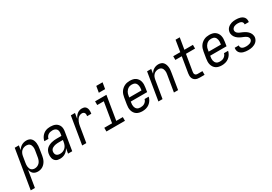

<svg xmlns="http://www.w3.org/2000/svg" viewBox="10 -1831 4451 3141"><g transform="rotate(-30 2236.0 -260.0)"><path d="M-28 215 94 -520H172L159 -437Q171 -458 188 -475.5Q205 -493 226 -505Q247 -517 270 -522.5Q293 -528 315 -528Q341 -528 365 -520Q389 -512 405.5 -494Q422 -476 430.5 -453Q439 -430 442 -404.5Q445 -379 443.5 -353Q442 -327 437 -301L418 -181Q414 -158 407 -134.5Q400 -111 388.5 -89.5Q377 -68 360 -49Q343 -30 322 -17Q301 -4 277.5 2Q254 8 230 8Q206 8 183 1Q160 -6 143.5 -21Q127 -36 117 -57.5Q107 -79 103 -102L51 215ZM211 -62Q235 -62 259 -72Q283 -82 300.5 -101Q318 -120 327.5 -144Q337 -168 341 -192L361 -312Q364 -329 365 -346.5Q366 -364 363 -380.5Q360 -397 353.5 -412Q347 -427 335 -438Q323 -449 307 -453.5Q291 -458 274 -458Q250 -458 226 -449.5Q202 -441 184 -423.5Q166 -406 156 -383Q146 -360 142 -337L122 -217Q119 -199 118 -181Q117 -163 119.5 -145.5Q122 -128 128.5 -112Q135 -96 147 -84.5Q159 -73 176 -67.5Q193 -62 211 -62Z M649 8Q628 8 607.5 4Q587 0 571 -11Q555 -22 544 -38.5Q533 -55 528 -74.5Q523 -94 522.5 -115Q522 -136 526 -157Q530 -181 541 -205Q552 -229 571.5 -247Q591 -265 615 -276.5Q639 -288 664 -294.5Q689 -301 713.5 -303.5Q738 -306 763 -306H852L859 -347Q862 -369 859.5 -390.5Q857 -412 844 -428Q831 -444 810.5 -451Q790 -458 768 -458Q748 -458 728 -453.5Q708 -449 690 -437.5Q672 -426 660 -407.5Q648 -389 645 -370H567Q571 -392 580.5 -413.5Q590 -435 604.5 -454Q619 -473 638 -488Q657 -503 679 -512Q701 -521 723.5 -524.5Q746 -528 768 -528Q794 -528 819.5 -523.5Q845 -519 867 -508Q889 -497 905.5 -478.5Q922 -460 930.5 -437Q939 -414 939.5 -388Q940 -362 935 -335L880 0H801L817 -94Q804 -71 786 -51Q768 -31 745.5 -17.5Q723 -4 698 2Q673 8 649 8ZM690 -62Q716 -62 742.5 -72Q769 -82 789 -102Q809 -122 819.5 -148Q830 -174 834 -200L840 -236H763Q747 -236 731.5 -235Q716 -234 700 -231Q684 -228 668.5 -222.5Q653 -217 639 -208Q625 -199 615.5 -184.5Q606 -170 604 -155Q601 -135 605 -116.5Q609 -98 621.5 -85Q634 -72 652.5 -67Q671 -62 690 -62Z M1068 0 1154 -520H1232L1216 -420Q1227 -441 1241.5 -461.5Q1256 -482 1275.5 -497.5Q1295 -513 1318.5 -520.5Q1342 -528 1365 -528Q1383 -528 1400.5 -523.5Q1418 -519 1430.5 -507.5Q1443 -496 1450 -480.5Q1457 -465 1459.5 -447.5Q1462 -430 1461 -411.5Q1460 -393 1457 -375H1378Q1381 -390 1380.5 -405Q1380 -420 1373.5 -432.5Q1367 -445 1354 -451.5Q1341 -458 1326 -458Q1308 -458 1289.5 -451Q1271 -444 1256.5 -431Q1242 -418 1232 -401Q1222 -384 1214.5 -366.5Q1207 -349 1202.5 -331Q1198 -313 1195 -295L1146 0Z M1526 0V-70H1673L1736 -450H1612V-520H1826L1752 -70H1876V0ZM1735 -611 1755 -729H1874L1854 -611Z M2206 8Q2177 8 2149 2Q2121 -4 2098.5 -18.5Q2076 -33 2060.5 -55.5Q2045 -78 2037.5 -105Q2030 -132 2030.5 -161Q2031 -190 2036 -219L2056 -339Q2060 -364 2068 -389Q2076 -414 2090.5 -436.5Q2105 -459 2125.5 -477Q2146 -495 2170 -507Q2194 -519 2219.5 -523.5Q2245 -528 2270 -528Q2299 -528 2327 -522Q2355 -516 2377 -501Q2399 -486 2414.5 -463.5Q2430 -441 2436.5 -414Q2443 -387 2442.5 -358.5Q2442 -330 2437 -301L2425 -225H2116L2113 -208Q2110 -190 2109 -172.5Q2108 -155 2111.5 -138Q2115 -121 2122.5 -106.5Q2130 -92 2142.5 -81.5Q2155 -71 2172 -66.5Q2189 -62 2206 -62Q2226 -62 2246 -66Q2266 -70 2284 -81.5Q2302 -93 2315 -110.5Q2328 -128 2332 -148H2410Q2403 -115 2384 -84Q2365 -53 2336 -31.5Q2307 -10 2273 -1Q2239 8 2206 8ZM2358 -295 2361 -312Q2364 -330 2364.5 -347.5Q2365 -365 2362 -381.5Q2359 -398 2352 -413Q2345 -428 2332.5 -438.5Q2320 -449 2303 -453.5Q2286 -458 2269 -458Q2252 -458 2235.5 -454.5Q2219 -451 2203.5 -442Q2188 -433 2175.5 -420Q2163 -407 2154 -392Q2145 -377 2140 -360.5Q2135 -344 2133 -328L2127 -295Z M2508 0 2594 -520H2672L2659 -438Q2671 -458 2687 -475.5Q2703 -493 2723.5 -505Q2744 -517 2766 -522.5Q2788 -528 2810 -528Q2836 -528 2860 -519.5Q2884 -511 2899.5 -493Q2915 -475 2923.5 -452Q2932 -429 2935 -404Q2938 -379 2936 -353Q2934 -327 2929 -301L2880 0H2801L2853 -312Q2856 -329 2857 -346Q2858 -363 2855.5 -379.5Q2853 -396 2846.5 -411Q2840 -426 2829 -437Q2818 -448 2802 -453Q2786 -458 2768 -458Q2746 -458 2722.5 -449.5Q2699 -441 2681.5 -423Q2664 -405 2655 -382.5Q2646 -360 2642 -337L2586 0Z M3289 0Q3268 0 3248 -3.5Q3228 -7 3211 -16Q3194 -25 3181.5 -40Q3169 -55 3163 -74Q3157 -93 3157 -113.5Q3157 -134 3160 -155L3209 -450H3088V-520H3221L3256 -735H3335L3299 -520H3460V-450H3288L3237 -143Q3234 -129 3235 -115.5Q3236 -102 3243 -91Q3250 -80 3262.5 -75Q3275 -70 3289 -70H3380V0Z M3706 8Q3677 8 3649 2Q3621 -4 3598.5 -18.5Q3576 -33 3560.5 -55.5Q3545 -78 3537.5 -105Q3530 -132 3530.5 -161Q3531 -190 3536 -219L3556 -339Q3560 -364 3568 -389Q3576 -414 3590.5 -436.5Q3605 -459 3625.5 -477Q3646 -495 3670 -507Q3694 -519 3719.5 -523.5Q3745 -528 3770 -528Q3799 -528 3827 -522Q3855 -516 3877 -501Q3899 -486 3914.5 -463.5Q3930 -441 3936.5 -414Q3943 -387 3942.5 -358.5Q3942 -330 3937 -301L3925 -225H3616L3613 -208Q3610 -190 3609 -172.5Q3608 -155 3611.5 -138Q3615 -121 3622.5 -106.5Q3630 -92 3642.5 -81.5Q3655 -71 3672 -66.5Q3689 -62 3706 -62Q3726 -62 3746 -66Q3766 -70 3784 -81.5Q3802 -93 3815 -110.5Q3828 -128 3832 -148H3910Q3903 -115 3884 -84Q3865 -53 3836 -31.5Q3807 -10 3773 -1Q3739 8 3706 8ZM3858 -295 3861 -312Q3864 -330 3864.5 -347.5Q3865 -365 3862 -381.5Q3859 -398 3852 -413Q3845 -428 3832.5 -438.5Q3820 -449 3803 -453.5Q3786 -458 3769 -458Q3752 -458 3735.5 -454.5Q3719 -451 3703.5 -442Q3688 -433 3675.5 -420Q3663 -407 3654 -392Q3645 -377 3640 -360.5Q3635 -344 3633 -328L3627 -295Z M4203 8Q4180 8 4158 5.5Q4136 3 4115 -3Q4094 -9 4076 -20Q4058 -31 4045.5 -47.5Q4033 -64 4028 -85.5Q4023 -107 4027 -130Q4027 -132 4027.5 -133.5Q4028 -135 4028 -137H4106Q4106 -136 4106 -135Q4106 -134 4105 -133Q4102 -115 4110.5 -99.5Q4119 -84 4134 -76Q4149 -68 4166.5 -65Q4184 -62 4203 -62Q4220 -62 4238 -64.5Q4256 -67 4273.5 -73.5Q4291 -80 4305 -94Q4319 -108 4322 -126Q4325 -144 4317.5 -159.5Q4310 -175 4298 -185.5Q4286 -196 4271 -203.5Q4256 -211 4240 -217.5Q4224 -224 4209 -230.5Q4194 -237 4179.5 -245Q4165 -253 4151.5 -262.5Q4138 -272 4126.5 -283.5Q4115 -295 4105.5 -309Q4096 -323 4090 -338.5Q4084 -354 4082 -371Q4080 -388 4083 -406Q4086 -425 4095.5 -444Q4105 -463 4120.5 -477.5Q4136 -492 4154.5 -502Q4173 -512 4192.5 -518Q4212 -524 4232 -526Q4252 -528 4271 -528Q4293 -528 4314.5 -525.5Q4336 -523 4355.5 -517Q4375 -511 4392.5 -500Q4410 -489 4422 -472.5Q4434 -456 4438 -435Q4442 -414 4439 -392Q4439 -391 4438.5 -389Q4438 -387 4438 -386H4360Q4360 -386 4360 -387Q4360 -388 4361 -389Q4363 -406 4356 -421Q4349 -436 4335 -444Q4321 -452 4304.5 -455Q4288 -458 4271 -458Q4254 -458 4237 -455.5Q4220 -453 4204 -446Q4188 -439 4175 -425Q4162 -411 4160 -395Q4157 -377 4164 -361.5Q4171 -346 4183 -335Q4195 -324 4210 -316.5Q4225 -309 4241 -303Q4257 -297 4272 -290Q4287 -283 4301.5 -275Q4316 -267 4329.5 -257.5Q4343 -248 4354.5 -236.5Q4366 -225 4375.5 -211.5Q4385 -198 4391 -182.5Q4397 -167 4399.5 -149.5Q4402 -132 4399 -114Q4395 -94 4385 -75Q4375 -56 4359 -41.5Q4343 -27 4323.5 -17Q4304 -7 4283.5 -1.5Q4263 4 4243 6Q4223 8 4203 8Z"/></g></svg>

Font: Iosevka SS04 Oblique
Style: Regular
Weight: 400
Italic angle: -9°
Monospace: yes
Designer: Belleve Invis
Foundry: Belleve Invis
Version: Version 19.0.0; ttfautohint (v1.8.4)